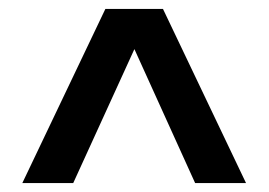

<svg xmlns="http://www.w3.org/2000/svg" viewBox="-20 -545 602 430"><path d="M531 -135H417L281 -435L144 -135H30L216 -525H345Z"/></svg>

Font: Montserrat SemiBold
Style: Regular
Weight: 600
Designer: Julieta Ulanovsky
Foundry: Julieta Ulanovsky
Version: Version 6.001